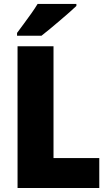

<svg xmlns="http://www.w3.org/2000/svg" viewBox="-20 -947 545 967"><path d="M68.4 0V-713.9H249.5V-150.9H480V0ZM364.7 -927.2V-917Q351.1 -903.8 329.1 -884.5Q307.1 -865.2 282.2 -844Q257.3 -822.8 232.9 -802.5Q208.5 -782.2 189 -767.1H65.9V-781.2Q82.5 -803.7 101.3 -829.1Q120.1 -854.5 138.2 -879.9Q156.2 -905.3 169.4 -927.2Z"/></svg>

Font: Open Sans SemiCondensed ExtraBold
Style: Regular
Weight: 800
Width: 4
Designer: Monotype Design Team
Foundry: Monotype Imaging Inc.
Version: Version 3.000